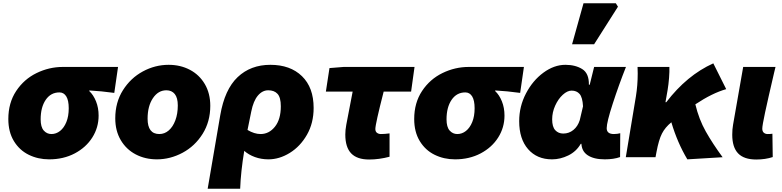

<svg xmlns="http://www.w3.org/2000/svg" viewBox="-20 -963 4788 1176"><path d="M31 -234Q31 -333 79 -405.5Q127 -478 204 -515.5Q281 -553 365 -553H703L680 -394Q600 -405 527 -409V-405Q552 -382 568 -342.5Q584 -303 584 -255Q584 -182 545.5 -121Q507 -60 438 -23.5Q369 13 281 13Q213 13 156 -15Q99 -43 65 -99Q31 -155 31 -234ZM401 -300Q401 -348 386 -372.5Q371 -397 344 -397Q291 -397 260 -351.5Q229 -306 229 -232Q229 -185 248 -163.5Q267 -142 295 -142Q324 -142 348 -161Q372 -180 386.5 -215.5Q401 -251 401 -300Z M686 -238Q686 -336 733 -410.5Q780 -485 855 -525.5Q930 -566 1013 -566Q1085 -566 1143 -535.5Q1201 -505 1234.5 -448Q1268 -391 1268 -315Q1268 -218 1221 -143Q1174 -68 1098.5 -27.5Q1023 13 941 13Q869 13 811 -17.5Q753 -48 719.5 -105Q686 -162 686 -238ZM1069 -317Q1069 -364 1050.5 -387Q1032 -410 999 -410Q949 -410 916.5 -361.5Q884 -313 884 -236Q884 -142 956 -142Q988 -142 1013.5 -164Q1039 -186 1054 -226Q1069 -266 1069 -317Z M1636 -566Q1758 -566 1829.5 -496.5Q1901 -427 1901 -302Q1901 -209 1860 -137.5Q1819 -66 1755 -26.5Q1691 13 1624 13Q1580 13 1541.5 -1Q1503 -15 1476 -39Q1455 87 1451 193H1252L1329 -257Q1356 -415 1435.5 -490.5Q1515 -566 1636 -566ZM1700 -312Q1700 -366 1680 -388Q1660 -410 1623 -410Q1587 -410 1559.5 -377.5Q1532 -345 1519 -280L1496 -167Q1538 -142 1576 -142Q1628 -142 1664 -187Q1700 -232 1700 -312Z M2095 -139Q2095 -167 2101 -199L2140 -402H1976L1998 -546L2085 -553H2519L2498 -402H2330Q2279 -203 2279 -173Q2279 -157 2289 -149.5Q2299 -142 2313 -142Q2336 -142 2366 -146V-3Q2302 14 2241 14Q2167 14 2131 -23.5Q2095 -61 2095 -139Z M2517 -234Q2517 -333 2565 -405.5Q2613 -478 2690 -515.5Q2767 -553 2851 -553H3189L3166 -394Q3086 -405 3013 -409V-405Q3038 -382 3054 -342.5Q3070 -303 3070 -255Q3070 -182 3031.5 -121Q2993 -60 2924 -23.5Q2855 13 2767 13Q2699 13 2642 -15Q2585 -43 2551 -99Q2517 -155 2517 -234ZM2887 -300Q2887 -348 2872 -372.5Q2857 -397 2830 -397Q2777 -397 2746 -351.5Q2715 -306 2715 -232Q2715 -185 2734 -163.5Q2753 -142 2781 -142Q2810 -142 2834 -161Q2858 -180 2872.5 -215.5Q2887 -251 2887 -300Z M3160 -221Q3160 -311 3201.5 -390.5Q3243 -470 3308.5 -518Q3374 -566 3443 -566Q3504 -566 3546 -540Q3588 -514 3587 -444H3592L3619 -553H3814Q3770 -442 3733 -328Q3696 -214 3696 -178Q3696 -142 3740 -142Q3752 -142 3761.5 -143.5Q3771 -145 3779 -147L3778 -1Q3739 13 3684 13Q3617 13 3579 -12.5Q3541 -38 3541 -89V-82H3537Q3510 -35 3461 -11Q3412 13 3361 13Q3269 13 3214.5 -49.5Q3160 -112 3160 -221ZM3531 -227 3551 -312Q3548 -367 3530 -387.5Q3512 -408 3481 -408Q3455 -408 3427 -382.5Q3399 -357 3380.5 -316Q3362 -275 3362 -232Q3362 -186 3381 -165.5Q3400 -145 3430 -145Q3465 -145 3492 -167Q3519 -189 3531 -227ZM3554 -943H3752L3765 -922L3619 -692H3484Z M3886 -513Q3886 -541 3885 -553H4080Q4081 -525 4078 -486Q4075 -447 4069 -411L4056 -337H4061Q4187 -502 4349 -575L4428 -417Q4343 -393 4239 -324Q4261 -232 4303 -157.5Q4345 -83 4406 0L4190 13Q4129 -89 4092 -214Q4054 -183 4034.5 -145Q4015 -107 4001 -32L3995 0H3813L3875 -373Q3886 -441 3886 -513Z M4465 -138Q4465 -171 4470 -199L4532 -553H4730L4722 -520Q4683 -353 4666 -273.5Q4649 -194 4649 -175Q4649 -158 4658.5 -150Q4668 -142 4682 -142Q4701 -142 4711 -144L4713 -1Q4668 14 4612 14Q4537 14 4501 -23.5Q4465 -61 4465 -138Z"/></svg>

Font: Nebula Sans Black
Style: Regular
Weight: 900
Italic angle: -9°
Designer: Paul D. Hunt for Adobe (as Source Sans)
Foundry: Nebula Entertainment & Broadcasting LLC
Version: Version 1.010